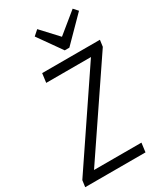

<svg xmlns="http://www.w3.org/2000/svg" viewBox="-242 -1026 958 1117"><g transform="rotate(-30 237.5 -468.0)"><path d="M-8 -44 426 -687 445 -639H93L101 -700H489L483 -656L48 -13L28 -61H399L391 0H-14ZM468 -907 312 -749H281L170 -906L204 -936L319 -812H290L442 -936Z"/></g></svg>

Font: Pathway Extreme SemiCondensed Light
Style: Italic
Weight: 300
Width: 4
Italic angle: -8°
Version: Version 1.001;gftools[0.9.26]